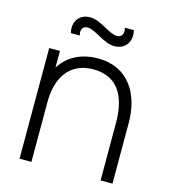

<svg xmlns="http://www.w3.org/2000/svg" viewBox="-109 -818 802 905"><g transform="rotate(15 292.0 -365.0)"><path d="M364 -628C418 -628 447 -673 433.5 -725H389.5C397.5 -700 388 -677.5 363.5 -677.5C324 -677.5 274 -730 219 -730C166.5 -730 137 -687.5 150.5 -634.5H194.5C187 -655.5 192.5 -680.5 220 -680.5C260 -680.5 310 -628 364 -628ZM306 -552.5C229 -552.5 162.5 -522.5 122.5 -459V-540H70V0H128V-291.5C128 -410.5 181 -497 298.5 -497C411.5 -497 465.5 -417.5 465.5 -281V0H523.5V-295.5C523.5 -436.5 455 -552.5 306 -552.5Z"/></g></svg>

Font: Hauora Light
Style: Regular
Weight: 300
Designer: Wayne Shih
Foundry: WCYS
Version: Version 1.001;hotconv 1.0.109;makeotfexe 2.5.65596